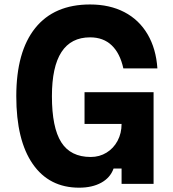

<svg xmlns="http://www.w3.org/2000/svg" viewBox="-20 -839 790 876"><path d="M54.3 -400Q54.3 -603.4 140.7 -711Q227.1 -818.6 391 -818.6Q480.3 -818.6 547.4 -783.7Q614.5 -748.7 653.3 -682.7Q692.1 -616.8 698.1 -526.9H542.8Q527.8 -595.7 489.7 -632.1Q451.5 -668.6 391 -668.6Q304.1 -668.6 260.5 -601.6Q216.9 -534.7 216.9 -400Q216.9 -257.1 259.5 -189.9Q302.1 -122.8 393.9 -122.8Q434 -122.8 466.1 -142.6Q498.3 -162.4 516.5 -196.7Q534.7 -231.1 534.7 -273.6H365.7V-418.4H680.7V0H534.7V-70H498.2Q483.1 -28 441.9 -5.4Q400.7 17.3 341 17.3Q204.3 17.3 129.3 -91Q54.3 -199.3 54.3 -400Z"/></svg>

Font: Martian Mono VF sWd Rg
Style: Regular
Weight: 400
Width: 6
Monospace: yes
Designer: Roman Shamin
Foundry: Evil Martians
Version: Version 1.100